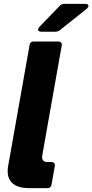

<svg xmlns="http://www.w3.org/2000/svg" viewBox="-20 -979 480 999"><path d="M248 -18Q245 0 227 0H132Q77 0 48.5 -22.5Q20 -45 20 -88Q20 -104 22 -113L134 -745Q137 -763 155 -763H283Q293 -763 298 -757Q303 -751 301 -741L200 -171Q199 -168 199 -162Q199 -136 227 -136H247Q257 -136 262 -130Q267 -124 265 -114ZM195 -814Q187 -814 182.5 -817Q178 -820 178 -825Q178 -830 185 -839L291 -949Q300 -959 316 -959H424Q440 -959 440 -948Q440 -941 432 -934L293 -823Q282 -814 268 -814Z"/></svg>

Font: Open Sauce Two Black Italic
Style: Regular
Weight: 900
Italic angle: -10°
Designer: Alfredo Marco Pradil
Foundry: Creative Sauce Fz LLC
Version: Version 1.477